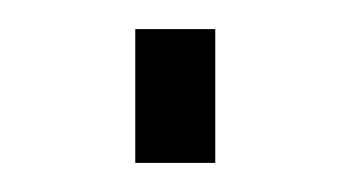

<svg xmlns="http://www.w3.org/2000/svg" viewBox="-20 -368 240 132"><path d="M73 -256V-348H128V-256Z"/></svg>

Font: Cairo Play Light
Style: Regular
Weight: 300
Version: Version 3.119